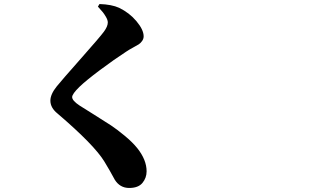

<svg xmlns="http://www.w3.org/2000/svg" viewBox="-20 -850 1540 947"><path d="M511.7 -739.3Q511.7 -751 502.9 -766.1Q494.1 -781.2 487.3 -789.6Q480.5 -797.9 462.9 -817.4L470.7 -830.1Q531.2 -828.1 567.4 -811.5Q618.2 -787.1 653.3 -745.1Q688.5 -703.1 688.5 -670.9Q688.5 -658.2 680.7 -647.5Q672.9 -636.7 663.6 -630.9Q654.3 -625 634.3 -614.3Q614.3 -603.5 601.6 -594.7Q543 -556.6 473.1 -504.4Q403.3 -452.1 372.1 -421.9Q335.9 -386.7 335.9 -371.1Q335.9 -353.5 373 -329.1Q389.6 -318.4 443.8 -284.7Q498 -251 526.9 -231.9Q555.7 -212.9 594.7 -180.7Q633.8 -148.4 657.2 -119.1Q703.1 -61.5 703.1 -4.9Q703.1 27.3 682.6 52.2Q662.1 77.1 617.2 77.1Q571.3 77.1 545.9 36.1Q522.5 -7.8 495.1 -52.7Q445.3 -134.8 263.7 -290Q228.5 -318.4 228.5 -353.5Q228.5 -384.8 259.8 -423.8Q284.2 -454.1 378.9 -561Q473.6 -668 492.2 -693.4Q511.7 -719.7 511.7 -739.3Z"/></svg>

Font: Bpmf Zihi Serif Heavy
Style: Heavy
Weight: 900
Foundry: But Ko
Version: Version 1.320